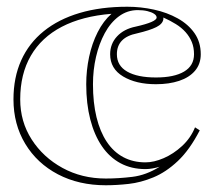

<svg xmlns="http://www.w3.org/2000/svg" viewBox="-20 -535 636 570"><path d="M294 15Q214 15 152 -17.5Q90 -50 55 -108Q20 -166 20 -240Q20 -305 43 -356Q66 -407 110 -442.5Q154 -478 216.5 -496.5Q279 -515 358 -515Q398 -515 437 -506.5Q476 -498 507.5 -480.5Q539 -463 557.5 -436.5Q576 -410 576 -374Q576 -345 559 -325Q542 -305 512 -295Q482 -285 443 -285Q384 -285 345.5 -308Q307 -331 307 -374Q307 -405 327.5 -427Q348 -449 383 -456Q445 -470 445 -483Q445 -489 437.5 -494Q430 -499 417.5 -502Q405 -505 389 -505Q358 -505 333 -486.5Q308 -468 291 -436.5Q274 -405 265 -366Q256 -327 256 -285Q256 -230 266.5 -187Q277 -144 297 -114Q317 -84 346 -68.5Q375 -53 412 -53Q437 -53 466 -65.5Q495 -78 520.5 -101.5Q546 -125 559 -157L573 -148Q543 -90 508 -57Q473 -24 435.5 -8.5Q398 7 362 11Q326 15 294 15ZM465 -483V-478Q463 -464 444 -454.5Q425 -445 387 -436Q327 -424 327 -374Q327 -340 357.5 -322.5Q388 -305 443 -305Q497 -305 526.5 -322.5Q556 -340 556 -374Q556 -394 549.5 -410Q543 -426 531 -439.5Q519 -453 502 -463.5Q485 -474 465 -483ZM40 -240Q40 -174 74 -121Q108 -68 165.5 -36.5Q223 -5 294 -5Q332 -5 373 -10Q414 -15 454 -40Q444 -37 433 -35Q422 -33 412 -33Q370 -33 337.5 -50.5Q305 -68 282.5 -101Q260 -134 248 -180.5Q236 -227 236 -285Q236 -326 244.5 -366Q253 -406 270 -439.5Q287 -473 311 -494Q224 -487 163.5 -455.5Q103 -424 71.5 -369.5Q40 -315 40 -240Z"/></svg>

Font: Kalnia Glaze Thin
Style: Bold
Weight: 700
Version: Version 1.110